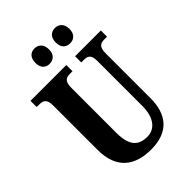

<svg xmlns="http://www.w3.org/2000/svg" viewBox="-265 -1035 1160 1160"><g transform="rotate(-45 314.5 -455.5)"><path d="M430 -790C458 -790 488 -807 488 -855C488 -903 458 -921 430 -921C399 -921 371 -903 371 -855C371 -807 399 -790 430 -790ZM254 -790C283 -790 313 -807 313 -855C313 -903 283 -921 254 -921C225 -921 197 -903 197 -855C197 -807 225 -790 254 -790ZM322 10C475 10 538 -79 538 -212V-596C538 -653 561 -661 593 -661H615V-714H395V-661H416C448 -661 470 -653 470 -600V-214C470 -112 423 -61 360 -61C287 -61 244 -98 244 -210V-596C244 -653 268 -661 299 -661H320V-714H14V-661H36C66 -661 91 -653 91 -600V-218C91 -54 186 10 322 10Z"/></g></svg>

Font: Noto Serif Georgian ExtraCondensed ExtraBold
Style: Regular
Weight: 800
Width: 2
Designer: Monotype Design Team, Akaki Razmadze
Foundry: Google LLC
Version: Version 2.003